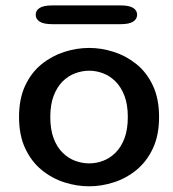

<svg xmlns="http://www.w3.org/2000/svg" viewBox="-20 -660 624 691"><path d="M301 10.5Q256 10.5 211.5 -3.8Q167 -18 130 -48.2Q93 -78.5 70.8 -125.8Q48.5 -173 48.5 -239Q48.5 -305 70.8 -352.2Q93 -399.5 130 -429.2Q167 -459 211.5 -473.2Q256 -487.5 301 -487.5Q345 -487.5 389.5 -473.2Q434 -459 471 -429.2Q508 -399.5 530.2 -352.2Q552.5 -305 552.5 -239Q552.5 -173 530.2 -125.8Q508 -78.5 471 -48.2Q434 -18 389.5 -3.8Q345 10.5 301 10.5ZM301 -72Q326.5 -72 351 -81.2Q375.5 -90.5 395.8 -110.5Q416 -130.5 428 -162.2Q440 -194 440 -239Q440 -283.5 428 -315Q416 -346.5 395.8 -366.8Q375.5 -387 351 -396.2Q326.5 -405.5 301 -405.5Q275.5 -405.5 250.5 -396.2Q225.5 -387 205.2 -366.8Q185 -346.5 173 -315Q161 -283.5 161 -239Q161 -194 173 -162.2Q185 -130.5 205.2 -110.5Q225.5 -90.5 250.5 -81.2Q275.5 -72 301 -72ZM108.5 -607Q108.5 -622.5 122.8 -631.5Q137 -640.5 168 -640.5H414.5Q445 -640.5 459.2 -631.5Q473.5 -622.5 473.5 -607Q473.5 -591.5 459.2 -582.2Q445 -573 414.5 -573H168Q137 -573 122.8 -582.2Q108.5 -591.5 108.5 -607Z"/></svg>

Font: Sono Medium
Style: Regular
Weight: 500
Designer: Tyler Finck
Foundry: Tyler Finck
Version: Version 2.112